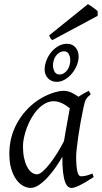

<svg xmlns="http://www.w3.org/2000/svg" viewBox="-20 -903 499 943"><path d="M294.4 -210.4Q297.9 -232.4 302 -256.1Q306.2 -279.8 310.3 -301.8Q314.5 -323.7 317.6 -342Q320.8 -360.4 322.8 -371.1Q315.4 -377 306.6 -383.1Q297.9 -389.2 287.8 -394.3Q277.8 -399.4 266.8 -402.6Q255.9 -405.8 244.1 -405.8Q221.7 -405.8 201.9 -394.8Q182.1 -383.8 165.3 -365.7Q148.4 -347.7 135 -324.5Q121.6 -301.3 112.3 -276.6Q103 -252 97.9 -228Q92.8 -204.1 92.8 -185.1Q92.8 -153.3 98.1 -127.9Q103.5 -102.5 112.8 -84.5Q122.1 -66.4 134.8 -56.6Q147.5 -46.9 162.1 -46.9Q173.8 -46.9 190.7 -61.8Q207.5 -76.7 225.8 -100.3Q244.1 -124 262.2 -153.1Q280.3 -182.1 294.4 -210.4ZM439.9 -33.2Q397.5 -5.4 371.3 7.3Q345.2 20 331.1 20Q322.3 20 314.2 13.9Q306.2 7.8 299.8 -9Q293.5 -25.9 289.8 -55.7Q286.1 -85.4 286.1 -132.8Q273.4 -110.4 255.1 -83.7Q236.8 -57.1 215.8 -33.9Q194.8 -10.7 172.6 4.6Q150.4 20 129.9 20Q113.8 20 95.5 10.7Q77.1 1.5 61.8 -18.8Q46.4 -39.1 36.1 -71Q25.9 -103 25.9 -148.9Q25.9 -187.5 34.9 -224.4Q43.9 -261.2 62 -294.9Q80.1 -328.6 106.2 -358.2Q132.3 -387.7 167 -411.1Q180.2 -419.9 196 -428.2Q211.9 -436.5 228.8 -442.9Q245.6 -449.2 262.2 -453.1Q278.8 -457 293.9 -457Q304.2 -457 314 -454.3Q323.7 -451.7 332.8 -447.3Q341.8 -442.9 350.1 -437.7Q358.4 -432.6 365.7 -427.7Q377 -436 389.6 -443.1Q402.3 -450.2 416 -457L425.8 -439.9Q417.5 -433.1 412.1 -427.7Q406.7 -422.4 402.6 -415.3Q398.4 -408.2 395.5 -397.9Q392.6 -387.7 389.2 -371.1Q381.8 -335.9 375.2 -299.1Q368.7 -262.2 364 -229.5Q359.4 -196.8 356.7 -171.9Q354 -147 354 -136.2Q354 -108.4 355.7 -89.4Q357.4 -70.3 360.4 -58.8Q363.3 -47.4 367.7 -42.2Q372.1 -37.1 377.9 -37.1Q387.7 -37.1 401.1 -39.8Q414.6 -42.5 434.1 -50.8ZM325.2 -606.9Q325.2 -624 317.9 -637.5Q310.5 -650.9 295.4 -650.9Q281.7 -650.9 271.5 -644.5Q261.2 -638.2 254.2 -628.2Q247.1 -618.2 243.7 -606Q240.2 -593.8 240.2 -582Q240.2 -564 248.3 -550.5Q256.3 -537.1 271.5 -537.1Q284.7 -537.1 294.7 -543.7Q304.7 -550.3 311.5 -560.3Q318.4 -570.3 321.8 -582.8Q325.2 -595.2 325.2 -606.9ZM366.2 -625Q366.2 -605 357.7 -583.3Q349.1 -561.5 334.2 -543.2Q319.3 -524.9 299.6 -512.9Q279.8 -501 257.3 -501Q244.6 -501 233.9 -505.9Q223.1 -510.7 215.3 -519Q207.5 -527.3 203.4 -538.1Q199.2 -548.8 199.2 -561Q199.2 -583 207.8 -605.5Q216.3 -627.9 231.2 -646.2Q246.1 -664.6 266.1 -676.3Q286.1 -688 309.1 -688Q335 -688 350.6 -670.2Q366.2 -652.3 366.2 -625ZM459.5 -825.2 237.3 -706.1Q230.5 -710.4 228 -714.8Q225.6 -719.2 221.2 -729L412.1 -882.8L423.3 -875.5Q429.7 -871.1 436.8 -866.2Q443.8 -861.3 450.2 -856.4Q456.5 -851.6 459.5 -848.1Z"/></svg>

Font: Gentium Plus Afr
Style: Italic
Weight: 400
Italic angle: -8°
Designer: J. Victor Gaultney, Annie Olsen, Iska Routamaa, Becca Hirsbrunner
Foundry: SIL International
Version: Version 5.000